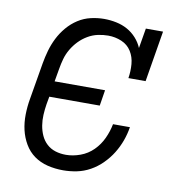

<svg xmlns="http://www.w3.org/2000/svg" viewBox="-67 -600 634 671"><g transform="rotate(10 250.0 -265.0)"><path d="M200 8Q171 8 144.5 1.5Q118 -5 97 -20Q76 -35 62.5 -58Q49 -81 43 -107Q37 -133 37.5 -161.5Q38 -190 43 -218L65 -348Q69 -371 75.5 -394Q82 -417 93 -439Q104 -461 120.5 -480.5Q137 -500 158 -513.5Q179 -527 203 -532.5Q227 -538 250 -538Q272 -538 293.5 -533.5Q315 -529 333 -519Q351 -509 365 -493.5Q379 -478 387 -459L399 -530H460L430 -349H369Q373 -374 371 -399Q369 -424 356.5 -444Q344 -464 321.5 -473.5Q299 -483 274 -483Q256 -483 237.5 -479Q219 -475 202 -465Q185 -455 171.5 -441Q158 -427 148 -410Q138 -393 133 -375Q128 -357 125 -339L117 -293H296L287 -237H108L103 -209Q100 -190 99 -171Q98 -152 101 -133.5Q104 -115 111.5 -98.5Q119 -82 132 -70Q145 -58 162.5 -52.5Q180 -47 200 -47Q225 -47 251 -56.5Q277 -66 296.5 -85.5Q316 -105 327.5 -130Q339 -155 344 -181H404Q400 -156 391.5 -132.5Q383 -109 369.5 -87Q356 -65 337 -46Q318 -27 295.5 -14.5Q273 -2 248.5 3Q224 8 200 8Z"/></g></svg>

Font: Iosevka Slab Light Oblique
Style: Regular
Weight: 300
Italic angle: -9°
Monospace: yes
Designer: Belleve Invis
Foundry: Belleve Invis
Version: Version 11.1.1; ttfautohint (v1.8.3)